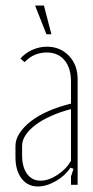

<svg xmlns="http://www.w3.org/2000/svg" viewBox="-20 -669 336 695"><path d="M36 -141Q36 -164 50.5 -186.5Q65 -209 91 -229.5Q117 -250 154.5 -266.5Q192 -283 237 -294V-373Q237 -423 213.5 -451Q190 -479 149 -479Q102 -479 69 -444L54 -457Q71 -477 97 -488.5Q123 -500 150 -500Q198 -500 229.5 -467Q261 -434 261 -383V0H237V-30L246 -58L235 -62Q216 -33 182 -13.5Q148 6 117 6Q80 6 58 -23Q36 -52 36 -100ZM127 -15Q156 -15 188 -36Q220 -57 237 -87V-274Q198 -264 165.5 -249.5Q133 -235 109.5 -217.5Q86 -200 73 -180.5Q60 -161 60 -141V-107Q60 -64 78 -39.5Q96 -15 127 -15ZM148 -545 107 -649H139L166 -545Z"/></svg>

Font: Moniqa Thin Paragraph
Style: Regular
Weight: 100
Designer: Rajesh Rajput
Foundry: Rajesh Rajput
Version: Version 1.000